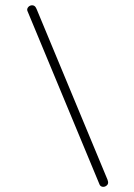

<svg xmlns="http://www.w3.org/2000/svg" viewBox="-20 -703 516 741"><path d="M388.7 15.1C397.5 9.8 399.4 2 395 -9.3L121.1 -668.5C116.7 -679.7 109.4 -684.1 99.6 -682.1C90.3 -680.2 82 -669.9 85.9 -660.6L364.3 9.3C368.2 18.6 380.4 20.5 388.7 15.1Z"/></svg>

Font: Mikhak ExtraLight
Style: Regular
Weight: 200
Designer: Amin Abedi
Version: Version 3.2